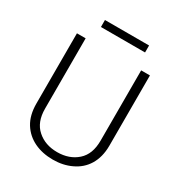

<svg xmlns="http://www.w3.org/2000/svg" viewBox="-201 -995 1060 1139"><g transform="rotate(30 329.0 -426.0)"><path d="M519.5 -229.5C519.5 -167.5 502 -121.1 466.3 -89.4C430.7 -57.6 384.8 -41.5 329.6 -41.5C274.4 -41.5 229 -57.6 193.4 -89.4C157.2 -121.1 139.2 -167.5 139.2 -229.5V-710.9H79.6V-229.5C79.6 -176.3 90.8 -132.3 112.8 -96.7C156.7 -25.9 235.4 9.8 329.6 9.8C376 9.8 418 1 455.6 -17.1C531.2 -52.2 579.6 -123.5 579.6 -229.5V-710.9H519.5ZM184.1 -862.3V-814.5H486.3V-862.3Z"/></g></svg>

Font: Vazirmatn ExtraLight
Style: Regular
Weight: 200
Designer: Saber Rastikerdar
Foundry: Saber Rastikerdar
Version: Version 33.003